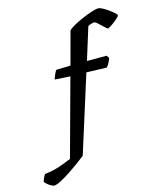

<svg xmlns="http://www.w3.org/2000/svg" viewBox="-310 -900 1001 1201"><g transform="rotate(-15 191.0 -300.0)"><path d="M-110 200Q-117 200 -129.5 193Q-142 186 -153 176.5Q-164 167 -168 160Q-160 133 -147 115Q-95 109 -53 95Q-11 81 28 64L164 -434L64 -440Q69 -457 76.5 -473Q84 -489 89 -496L182 -499L239 -711Q247 -721 273 -736Q299 -751 332.5 -765.5Q366 -780 396 -790Q426 -800 442 -800Q452 -800 470 -790.5Q488 -781 506.5 -767.5Q525 -754 537.5 -742.5Q550 -731 550 -727Q549 -720 534 -706.5Q519 -693 500.5 -680Q482 -667 470 -662Q466 -662 456 -671Q446 -680 434 -692Q422 -704 411 -713Q400 -722 394 -722Q390 -722 377 -718.5Q364 -715 354 -709L289 -500H416L428 -483Q424 -470 416 -454.5Q408 -439 399 -428L267 -432L110 66Q92 80 61.5 102.5Q31 125 -3 147.5Q-37 170 -66 185Q-95 200 -110 200Z"/></g></svg>

Font: Texturina 72pt 72pt ExtraBold
Style: Italic
Weight: 800
Italic angle: -11°
Designer: Guillermo Torres Carreño
Foundry: Omnibus-Type
Version: Version 1.002; ttfautohint (v1.8.3)